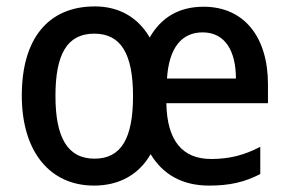

<svg xmlns="http://www.w3.org/2000/svg" viewBox="-20 -569 902 599"><path d="M615 -548C539 -548 483 -515 447 -452C410 -516 350 -549 276 -549C130 -549 48 -448 48 -271C48 -93 138 10 273 10C352 10 413 -24 450 -88C489 -23 551 10 632 10C698 10 743 -1 792 -26V-111C742 -85 696 -73 639 -73C549 -73 501 -130 499 -247H816V-306C816 -452 743 -548 615 -548ZM612 -468C683 -468 716 -409 716 -324H501C507 -420 547 -468 612 -468ZM274 -464C358 -464 395 -400 395 -269C395 -139 359 -74 275 -74C190 -74 153 -141 153 -270C153 -399 189 -464 274 -464Z"/></svg>

Font: Noto Sans Thai Looped SemiCondensed Medium
Style: Regular
Weight: 500
Width: 4
Designer: Sasikarn Vongin, Ben Mitchell
Foundry: The Fontpad Ltd
Version: Version 1.001